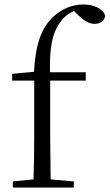

<svg xmlns="http://www.w3.org/2000/svg" viewBox="-20 -833 487 853"><path d="M128 0H308V-27L205 -36L203 -227V-475H361V-512H202C200 -628 213 -682 243 -728C259 -753 282 -773 309 -784L328 -765C356 -739 376 -727 401 -727C428 -727 446 -743 447 -764C437 -795 397 -813 350 -813C304 -813 257 -796 217 -759C164 -709 138 -638 131 -514L34 -505V-475H132V-227C132 -164 131 -99 129 -36L37 -27V0Z"/></svg>

Font: Noto Serif CJK SC Light
Style: Regular
Weight: 300
Designer: Ryoko NISHIZUKA 西塚涼子 (kana & ideographs); Frank Grießhammer (Latin, Greek & Cyrillic); Wenlong ZHANG 张文龙 (bopomofo); San
Foundry: Adobe
Version: Version 2.001;hotconv 1.1.0;makeotfexe 2.6.0